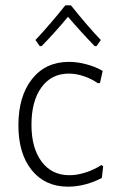

<svg xmlns="http://www.w3.org/2000/svg" viewBox="-20 -694 426 720"><path d="M365 -428 355 -383 347 -382Q324 -398 295 -408Q266 -418 238 -418Q173 -418 135.5 -366.5Q98 -315 98 -226Q98 -139 136 -88Q174 -37 240 -37Q270 -37 302 -47.5Q334 -58 360 -75L367 -71L362 -27Q335 -12 301.5 -3Q268 6 235 6Q149 6 99 -56Q49 -118 49 -224Q49 -333 100 -397.5Q151 -462 239 -462Q271 -462 305.5 -452.5Q340 -443 365 -428ZM113 -544Q164 -598 225 -674H246Q310 -594 358 -544L342 -521H335Q279 -579 235 -631Q185 -571 136 -521H129Z"/></svg>

Font: Luna Sans Light
Style: Regular
Weight: 300
Designer: Juan Pablo del Peral
Foundry: Huerta Tipografica
Version: Version 2.001; ttfautohint (v1.5)